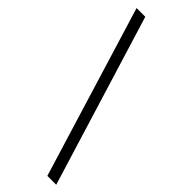

<svg xmlns="http://www.w3.org/2000/svg" viewBox="-285 -735 919 919"><g transform="rotate(45 175.0 -275.0)"><path d="M14 -710H73L340 160H280Z"/></g></svg>

Font: RibengUni
Style: Regular
Weight: 400
Designer: (1) Dr. Andrew Glass (Program Manager at Microsoft Corporation)
(2) Bivuti Chakma (Suz Moriz)
(3) Paul D. Hunt (Adobe Co
Foundry: Bivuti Chakma and Jyoti Chakma
Version: Version 1.2020